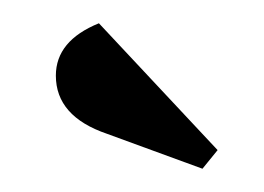

<svg xmlns="http://www.w3.org/2000/svg" viewBox="-20 -514 227 165"><path d="M154 -369 72 -399Q28 -414 28 -449Q28 -479 65 -494L167 -385Z"/></svg>

Font: Katibeh
Style: Regular
Weight: 400
Designer: Arabic design by Kourosh Beigpour, Latin design by Eduardo Tunni, engineering by Lasse Fister
Version: Version 1.000